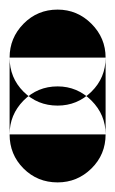

<svg xmlns="http://www.w3.org/2000/svg" viewBox="-20 -220 240 400"><path d="M0 -100H200V60H0ZM100 -200Q58 -200 29 -170.5Q0 -141 0 -100Q0 -58 29 -29Q58 0 100 0Q141 0 170.5 -29Q200 -58 200 -100Q200 -141 170.5 -170.5Q141 -200 100 -200ZM100 -40Q58 -40 29 -10.5Q0 19 0 60Q0 102 29 131Q58 160 100 160Q141 160 170.5 131Q200 102 200 60Q200 19 170.5 -10.5Q141 -40 100 -40Z"/></svg>

Font: Wavefont Black
Style: Regular
Weight: 900
Version: Version 3.004;gftools[0.9.33]